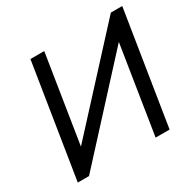

<svg xmlns="http://www.w3.org/2000/svg" viewBox="-154 -870 1049 1036"><g transform="rotate(-30 370.5 -352.5)"><path d="M46 0 158 -705H244L152 -123L127 -126L659 -705H730L618 0H531L623 -583L648 -580L116 0Z"/></g></svg>

Font: Nunito Sans 12pt Medium
Style: Italic
Weight: 500
Italic angle: -9°
Designer: Vernon Adams
Foundry: Vernon Adams
Version: Version 3.101;gftools[0.9.27]